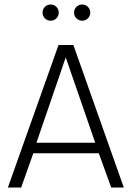

<svg xmlns="http://www.w3.org/2000/svg" viewBox="-20 -833 616 853"><path d="M240 -633H306L530 0H474L419 -152H128L74 0H15ZM272 -578 142 -199H403ZM169 -777Q169 -792 179.5 -802.5Q190 -813 205 -813Q220 -813 230.5 -802.5Q241 -792 241 -777Q241 -762 230.5 -751.5Q220 -741 205 -741Q190 -741 179.5 -751.5Q169 -762 169 -777ZM309 -777Q309 -792 319.5 -802.5Q330 -813 345 -813Q360 -813 370.5 -802.5Q381 -792 381 -777Q381 -762 370.5 -751.5Q360 -741 345 -741Q330 -741 319.5 -751.5Q309 -762 309 -777Z"/></svg>

Font: Tajawal Light
Style: Regular
Weight: 300
Designer: Boutros Fonts
Foundry: Created by Boutros International 2017
Version: Version 1.700